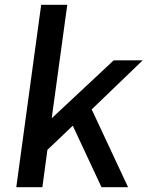

<svg xmlns="http://www.w3.org/2000/svg" viewBox="-20 -782 616 802"><path d="M363 -325 576 -530H455L196 -288L261 -762H152L48 0H157L178 -156L284 -257L404 0H515Z"/></svg>

Font: Cheyenne Sans Medium
Style: Italic
Weight: 500
Italic angle: -8.13011°
Designer: The Public Sans project authors (U.S. Web Design System), Libre Franklin designed by Pablo Impallari and Rodrigo Fuenzal
Foundry: The Cheyenne Sans Project Authors
Version: Version 2.007